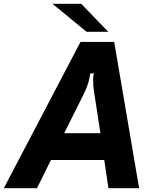

<svg xmlns="http://www.w3.org/2000/svg" viewBox="-73 -982 814 1002"><path d="M120 0H-53L347 -763H523L653 0H493L471 -147H193ZM262 -287H451L418 -502Q413 -533 413 -564Q413 -587 417 -599H398Q395 -574 387.5 -549Q380 -524 364 -491ZM351 -962 492 -816H379L201 -962Z"/></svg>

Font: Open Sauce Sans ExBold Italic
Style: Regular
Weight: 800
Italic angle: -10°
Designer: Alfredo Marco Pradil
Foundry: Creative Sauce Fz LLC
Version: Version 1.477